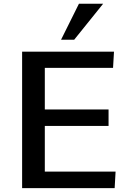

<svg xmlns="http://www.w3.org/2000/svg" viewBox="-20 -980 686 1000"><path d="M95.2 0V-710.9H573.7L568.8 -626.5H213.4V-409.7H545.4V-324.2H213.4V-86.4H582L577.1 0ZM297.9 -772.9 391.1 -960.4H517.1L366.2 -772.9Z"/></svg>

Font: Comme Medium
Style: Regular
Weight: 500
Version: Version 1.000;gftools[0.9.27]